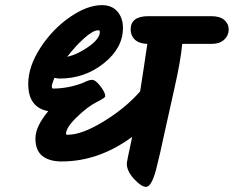

<svg xmlns="http://www.w3.org/2000/svg" viewBox="-20 -725 911 748"><path d="M558 -662H803Q837 -662 854 -647Q871 -632 871 -609.5Q871 -587 853.5 -570.5Q836 -554 803 -554H690Q684 -489 660 -383Q636 -277 623.5 -219Q611 -161 604 -130.5Q597 -100 588 -64Q570 3 549 3Q531 3 502.5 -27.5Q474 -58 474 -88Q474 -95 495 -192Q365 -96 220 -96Q172 -96 145 -117.5Q118 -139 118 -185.5Q118 -232 168 -292Q90 -306 90 -398Q90 -466 137.5 -539Q185 -612 252.5 -658.5Q320 -705 377 -705Q416 -705 437.5 -680Q459 -655 459 -616Q459 -538 384.5 -478.5Q310 -419 213 -419Q202 -419 192 -422Q182 -397 182 -388.5Q182 -380 187 -380Q245 -380 303 -402Q326 -414 339 -414Q352 -414 371 -389.5Q390 -365 390 -350Q390 -344 356 -327Q322 -310 279.5 -269Q237 -228 237 -203Q237 -200 244 -200Q299 -200 384 -252Q469 -304 526 -369Q529 -390 539 -453.5Q549 -517 554 -554Q522 -555 505.5 -570.5Q489 -586 489 -610Q489 -662 558 -662ZM362 -607Q343 -607 309 -577Q275 -547 242 -504Q281 -512 325 -543Q369 -574 369 -601Q369 -607 362 -607Z"/></svg>

Font: Kalam
Style: Bold
Weight: 700
Version: Version 2.001;PS 1.0;hotconv 1.0.79;makeotf.lib2.5.61930; tt